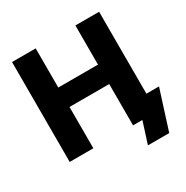

<svg xmlns="http://www.w3.org/2000/svg" viewBox="-196 -892 1174 1211"><g transform="rotate(-30 391.0 -286.0)"><path d="M55.7 0V-727.5H228V-442.4H517.1V-727.5H689.9V0H517.1V-300.8H228V0ZM535.2 156.2 585 0H542V-130.9H781.7L690.4 156.2Z"/></g></svg>

Font: Inter 16pt ExtraBold
Style: Regular
Weight: 800
Version: Version 4.001;git-66647c0bb